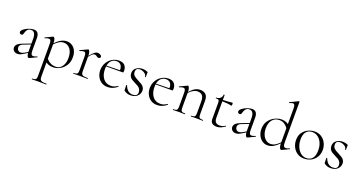

<svg xmlns="http://www.w3.org/2000/svg" viewBox="-45 -1580 5116 2710"><g transform="rotate(20 2513.0 -225.0)"><path d="M414 -54Q418 -54 419 -49.5Q420 -45 416 -43L313 6Q309 8 305 8Q294 8 285 -9.5Q276 -27 274 -57L219 -23Q194 -7 175 0Q156 7 136 7Q101 7 80.5 -13Q60 -33 60 -61Q60 -89 82 -111.5Q104 -134 158 -154L273 -197V-267Q273 -377 205 -377Q171 -377 152 -355.5Q133 -334 126 -305Q122 -287 116.5 -277.5Q111 -268 94 -268Q80 -268 72 -276.5Q64 -285 64 -296Q64 -318 93.5 -341.5Q123 -365 165 -380.5Q207 -396 240 -396Q280 -396 299.5 -370Q319 -344 319 -297V-108Q319 -71 327.5 -55Q336 -39 357 -39Q376 -39 412 -54ZM273 -71V-74V-183L167 -143Q138 -131 127 -117Q116 -103 116 -84Q116 -60 131 -43Q146 -26 173 -26Q195 -26 225 -43Z M889 -215Q889 -141 855 -89.5Q821 -38 771 -12.5Q721 13 675 13Q642 13 616 6Q590 -1 564 -19V194Q564 224 572 238Q580 252 601 257.5Q622 263 667 263Q669 263 669 269Q669 275 667 275Q633 275 614 274L542 273L488 274Q475 275 452 275Q449 275 449 269Q449 263 452 263Q480 263 493.5 257.5Q507 252 512 238Q517 224 517 194V-278Q517 -315 509 -331Q501 -347 480 -347Q456 -347 425 -332H423Q419 -332 417.5 -336.5Q416 -341 420 -343L523 -392L531 -394Q546 -394 555 -371.5Q564 -349 564 -307Q609 -355 651 -377Q693 -399 737 -399Q778 -399 813 -377Q848 -355 868.5 -313.5Q889 -272 889 -215ZM834 -184Q834 -270 796.5 -318Q759 -366 701 -366Q663 -366 630.5 -346.5Q598 -327 564 -291V-74Q593 -41 626.5 -24Q660 -7 708 -7Q743 -7 772 -28.5Q801 -50 817.5 -90Q834 -130 834 -184Z M1259 -357Q1259 -347 1251.5 -339Q1244 -331 1230 -331Q1220 -331 1212 -336.5Q1204 -342 1202 -343Q1183 -358 1164 -358Q1150 -358 1134.5 -346Q1119 -334 1087 -295V-81Q1087 -51 1094 -36.5Q1101 -22 1121.5 -17Q1142 -12 1187 -12Q1190 -12 1190 -6Q1190 0 1187 0Q1155 0 1136 -1L1064 -2L1011 -1Q998 0 975 0Q972 0 972 -6Q972 -12 975 -12Q1004 -12 1017 -17Q1030 -22 1035 -36.5Q1040 -51 1040 -81V-281Q1040 -316 1032 -331Q1024 -346 1004 -346Q988 -346 948 -331H946Q942 -331 940.5 -335.5Q939 -340 943 -342L1054 -394Q1056 -395 1059 -395Q1067 -395 1077 -372.5Q1087 -350 1087 -315V-309Q1128 -359 1152 -377Q1176 -395 1198 -395Q1220 -395 1239.5 -383.5Q1259 -372 1259 -357Z M1629 -54Q1632 -54 1634.5 -50.5Q1637 -47 1635 -44Q1569 12 1492 12Q1435 12 1395 -15Q1355 -42 1334.5 -85.5Q1314 -129 1314 -180Q1314 -239 1342 -288.5Q1370 -338 1417.5 -366.5Q1465 -395 1521 -395Q1577 -395 1605.5 -364.5Q1634 -334 1634 -281Q1634 -267 1631.5 -261.5Q1629 -256 1622 -256L1373 -255Q1371 -231 1371 -216Q1371 -129 1412 -74.5Q1453 -20 1527 -20Q1558 -20 1580 -28.5Q1602 -37 1628 -54ZM1375 -267 1576 -271Q1577 -323 1553.5 -349Q1530 -375 1489 -375Q1444 -375 1414.5 -346.5Q1385 -318 1375 -267Z M1871 -221Q1905 -204 1925 -191Q1945 -178 1959 -157.5Q1973 -137 1973 -108Q1973 -58 1935.5 -23.5Q1898 11 1833 11Q1780 11 1739 -20Q1733 -24 1733 -32L1731 -104Q1731 -107 1736.5 -107.5Q1742 -108 1743 -105Q1762 -55 1791.5 -31.5Q1821 -8 1862 -8Q1896 -8 1914 -23Q1932 -38 1932 -67Q1932 -96 1919.5 -115.5Q1907 -135 1888.5 -147Q1870 -159 1838 -174Q1805 -190 1785.5 -202.5Q1766 -215 1752.5 -236Q1739 -257 1739 -288Q1739 -341 1779 -370Q1819 -399 1873 -399Q1910 -399 1944 -384Q1950 -381 1951.5 -379Q1953 -377 1953 -373Q1953 -354 1952 -343L1951 -304Q1951 -302 1945 -302Q1939 -302 1939 -304Q1939 -336 1906 -357.5Q1873 -379 1836 -379Q1809 -379 1793.5 -364.5Q1778 -350 1778 -322Q1778 -285 1801 -264.5Q1824 -244 1871 -221Z M2372 -54Q2375 -54 2377.5 -50.5Q2380 -47 2378 -44Q2312 12 2235 12Q2178 12 2138 -15Q2098 -42 2077.5 -85.5Q2057 -129 2057 -180Q2057 -239 2085 -288.5Q2113 -338 2160.5 -366.5Q2208 -395 2264 -395Q2320 -395 2348.5 -364.5Q2377 -334 2377 -281Q2377 -267 2374.5 -261.5Q2372 -256 2365 -256L2116 -255Q2114 -231 2114 -216Q2114 -129 2155 -74.5Q2196 -20 2270 -20Q2301 -20 2323 -28.5Q2345 -37 2371 -54ZM2118 -267 2319 -271Q2320 -323 2296.5 -349Q2273 -375 2232 -375Q2187 -375 2157.5 -346.5Q2128 -318 2118 -267Z M2917 0Q2894 0 2881 -1L2829 -2L2776 -1Q2763 0 2740 0Q2737 0 2737 -6Q2737 -12 2740 -12Q2769 -12 2782 -17Q2795 -22 2800 -36.5Q2805 -51 2805 -81V-248Q2805 -309 2782 -337Q2759 -365 2710 -365Q2678 -365 2644.5 -346.5Q2611 -328 2583 -296V-81Q2583 -51 2587.5 -36.5Q2592 -22 2605.5 -17Q2619 -12 2648 -12Q2651 -12 2651 -6Q2651 0 2648 0Q2625 0 2612 -1L2560 -2L2507 -1Q2494 0 2471 0Q2468 0 2468 -6Q2468 -12 2471 -12Q2500 -12 2513 -17Q2526 -22 2531 -36.5Q2536 -51 2536 -81V-281Q2536 -316 2528 -331Q2520 -346 2500 -346Q2484 -346 2444 -331H2442Q2438 -331 2436.5 -335.5Q2435 -340 2439 -342L2550 -394Q2552 -395 2555 -395Q2563 -395 2573 -372.5Q2583 -350 2583 -315V-311Q2623 -357 2660 -378Q2697 -399 2737 -399Q2793 -399 2822.5 -369Q2852 -339 2852 -278V-81Q2852 -51 2856.5 -36.5Q2861 -22 2874.5 -17Q2888 -12 2917 -12Q2920 -12 2920 -6Q2920 0 2917 0Z M3248 -47Q3251 -47 3253 -42.5Q3255 -38 3252 -36Q3215 -10 3187 1Q3159 12 3129 12Q3088 12 3062 -6.5Q3036 -25 3036 -68V-306Q3036 -333 3032.5 -343.5Q3029 -354 3019 -357.5Q3009 -361 2984 -361Q2981 -361 2981 -367Q2981 -373 2984 -373Q3022 -373 3045.5 -394Q3069 -415 3069 -447Q3069 -450 3077 -450Q3084 -450 3084 -447V-374Q3152 -375 3225 -384Q3228 -384 3230 -377.5Q3232 -371 3232 -361Q3232 -353 3229 -345Q3226 -337 3222 -338Q3162 -353 3084 -353V-102Q3084 -19 3165 -19Q3211 -19 3246 -46Z M3693 -54Q3697 -54 3698 -49.5Q3699 -45 3695 -43L3592 6Q3588 8 3584 8Q3573 8 3564 -9.5Q3555 -27 3553 -57L3498 -23Q3473 -7 3454 0Q3435 7 3415 7Q3380 7 3359.5 -13Q3339 -33 3339 -61Q3339 -89 3361 -111.5Q3383 -134 3437 -154L3552 -197V-267Q3552 -377 3484 -377Q3450 -377 3431 -355.5Q3412 -334 3405 -305Q3401 -287 3395.5 -277.5Q3390 -268 3373 -268Q3359 -268 3351 -276.5Q3343 -285 3343 -296Q3343 -318 3372.5 -341.5Q3402 -365 3444 -380.5Q3486 -396 3519 -396Q3559 -396 3578.5 -370Q3598 -344 3598 -297V-108Q3598 -71 3606.5 -55Q3615 -39 3636 -39Q3655 -39 3691 -54ZM3552 -71V-74V-183L3446 -143Q3417 -131 3406 -117Q3395 -103 3395 -84Q3395 -60 3410 -43Q3425 -26 3452 -26Q3474 -26 3504 -43Z M4205 -55Q4209 -55 4210.5 -50Q4212 -45 4208 -43L4105 6Q4101 8 4097 8Q4083 8 4073.5 -14.5Q4064 -37 4063 -78Q4025 -37 3983.5 -12Q3942 13 3891 13Q3849 13 3813.5 -11Q3778 -35 3756.5 -78.5Q3735 -122 3735 -177Q3735 -247 3770 -297.5Q3805 -348 3858 -373.5Q3911 -399 3963 -399Q4016 -399 4063 -368V-599Q4063 -636 4055.5 -652Q4048 -668 4029 -668Q4021 -668 4008.5 -663.5Q3996 -659 3981 -653H3979Q3975 -653 3974 -657.5Q3973 -662 3976 -664L4098 -724Q4100 -725 4103 -725Q4105 -725 4107.5 -723Q4110 -721 4110 -718V-108Q4110 -71 4118.5 -55Q4127 -39 4148 -39Q4179 -39 4203 -54ZM4063 -94V-306Q4037 -341 4006.5 -360.5Q3976 -380 3933 -380Q3868 -380 3829 -334Q3790 -288 3790 -206Q3790 -151 3808 -109Q3826 -67 3857 -43.5Q3888 -20 3926 -20Q3964 -20 3997 -39.5Q4030 -59 4063 -94Z M4248 -198Q4248 -263 4279.5 -308.5Q4311 -354 4359.5 -376.5Q4408 -399 4459 -399Q4517 -399 4560.5 -370Q4604 -341 4627.5 -293.5Q4651 -246 4651 -193Q4651 -131 4622.5 -84Q4594 -37 4546 -12Q4498 13 4441 13Q4384 13 4340 -15.5Q4296 -44 4272 -92.5Q4248 -141 4248 -198ZM4593 -167Q4593 -227 4572 -275.5Q4551 -324 4513 -352Q4475 -380 4426 -380Q4369 -380 4337 -340.5Q4305 -301 4305 -227Q4305 -167 4326 -116.5Q4347 -66 4384 -35.5Q4421 -5 4469 -5Q4527 -5 4560 -44Q4593 -83 4593 -167Z M4877 -221Q4911 -204 4931 -191Q4951 -178 4965 -157.5Q4979 -137 4979 -108Q4979 -58 4941.5 -23.5Q4904 11 4839 11Q4786 11 4745 -20Q4739 -24 4739 -32L4737 -104Q4737 -107 4742.5 -107.5Q4748 -108 4749 -105Q4768 -55 4797.5 -31.5Q4827 -8 4868 -8Q4902 -8 4920 -23Q4938 -38 4938 -67Q4938 -96 4925.5 -115.5Q4913 -135 4894.5 -147Q4876 -159 4844 -174Q4811 -190 4791.5 -202.5Q4772 -215 4758.5 -236Q4745 -257 4745 -288Q4745 -341 4785 -370Q4825 -399 4879 -399Q4916 -399 4950 -384Q4956 -381 4957.5 -379Q4959 -377 4959 -373Q4959 -354 4958 -343L4957 -304Q4957 -302 4951 -302Q4945 -302 4945 -304Q4945 -336 4912 -357.5Q4879 -379 4842 -379Q4815 -379 4799.5 -364.5Q4784 -350 4784 -322Q4784 -285 4807 -264.5Q4830 -244 4877 -221Z"/></g></svg>

Font: Cormorant Garamond Light
Style: Regular
Weight: 300
Designer: Christian Thalmann (Catharsis Fonts)
Version: Version 3.000